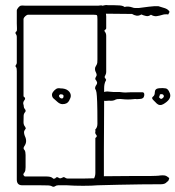

<svg xmlns="http://www.w3.org/2000/svg" viewBox="-20 -720 679 743"><path d="M179 0Q175 -2 166.5 -2.5Q158 -3 135.5 -3Q113 -3 66 -3Q45 -3 45 -25V-444Q45 -449 44.5 -454Q44 -459 40 -463Q39 -465 42 -469Q45 -473 45 -477V-578Q45 -584 41 -589Q37 -594 45 -600Q46 -607 45.5 -614.5Q45 -622 45 -629V-679Q45 -684 51 -691Q57 -698 61 -698Q65 -699 69.5 -698.5Q74 -698 78 -698H360Q364 -698 368.5 -699Q373 -700 376 -698Q376 -698 377 -698Q382 -699 386.5 -700Q391 -701 397 -700Q404 -700 417 -700Q430 -700 443 -699Q456 -698 462 -693Q476 -697 493 -691Q497 -689 504 -689Q511 -689 517 -689Q532 -691 555.5 -694Q579 -697 593 -696Q611 -691 619 -688Q627 -685 631 -681Q637 -676 635.5 -672.5Q634 -669 631 -664Q619 -666 608 -662.5Q597 -659 586.5 -657.5Q576 -656 564 -663Q555 -656 545.5 -658Q536 -660 527 -664Q517 -658 508 -659.5Q499 -661 491 -666Q465 -666 440 -666.5Q415 -667 390 -667Q391 -662 391 -656.5Q391 -651 391 -646V-611Q391 -607 386.5 -604.5Q382 -602 386 -597Q391 -591 391 -581V-442Q391 -436 389 -432Q387 -428 385 -423Q384 -421 388 -416Q392 -411 390 -409Q386 -402 384.5 -394.5Q383 -387 383 -379Q383 -371 383 -364Q389 -366 395 -366Q400 -366 406.5 -365Q413 -364 419 -364H443Q458 -362 464.5 -362Q471 -362 487 -363H532Q540 -362 538 -349.5Q536 -337 520 -337Q519 -337 513 -336.5Q507 -336 504 -337Q486 -335 475 -335Q464 -335 446 -337Q440 -337 434.5 -336.5Q429 -336 422 -332Q416 -330 409 -330Q402 -331 395.5 -330Q389 -329 383 -330Q383 -271 382.5 -227Q382 -183 382 -139Q382 -95 382 -38Q408 -38 441.5 -38.5Q475 -39 507.5 -39Q540 -39 565 -39Q570 -39 583 -39.5Q596 -40 600 -41Q619 -43 626 -37.5Q633 -32 635 -31Q634 -26 632.5 -22.5Q631 -19 626 -16Q619 -7 603 -7Q568 -7 525 -6.5Q482 -6 438 -5Q394 -4 358 -3Q336 -1 301.5 -1Q267 -1 239 -3H205Q198 -3 192.5 1Q187 5 179 0ZM186 -29Q188 -27 194 -30Q199 -36 203 -34Q207 -32 211 -30Q215 -29 221 -32.5Q227 -36 229 -34Q236 -29 243 -29Q250 -29 257 -29H298Q310 -29 321.5 -29.5Q333 -30 344 -30Q349 -39 349 -51V-186Q358 -192 352.5 -198Q347 -204 349 -211Q350 -213 349 -215.5Q348 -218 349 -219Q357 -227 357 -241Q357 -298 356 -325Q355 -352 353.5 -361.5Q352 -371 349 -375Q347 -377 348.5 -382.5Q350 -388 352 -390Q357 -397 355.5 -402Q354 -407 349 -413Q348 -415 349.5 -419Q351 -423 352 -424Q356 -429 352 -438Q343 -454 352 -466Q356 -472 356.5 -477.5Q357 -483 357 -490V-646Q357 -659 355 -661Q353 -663 341 -663H89Q84 -663 78 -657.5Q72 -652 71 -647V-347Q81 -340 75 -333Q69 -326 70 -318Q72 -313 72 -308Q72 -303 76 -298Q81 -293 78 -287Q72 -281 71.5 -272.5Q71 -264 71 -247Q71 -242 72.5 -237.5Q74 -233 78 -228Q79 -227 79.5 -224Q80 -221 78 -220Q73 -214 73 -208Q73 -202 76 -194Q87 -172 74 -154Q70 -148 72 -143Q77 -138 78 -132Q79 -126 79 -120V-73Q79 -66 78 -60.5Q77 -55 72 -49Q69 -46 71.5 -41.5Q74 -37 78 -37H161Q168 -37 174.5 -35.5Q181 -34 186 -29ZM587 -319 573 -333Q565 -341 572 -346Q579 -351 579 -362Q579 -377 595 -378.5Q611 -380 621 -378Q628 -377 633.5 -367.5Q639 -358 639 -350Q639 -342 633 -334Q626 -325 612 -317Q598 -309 587 -319ZM222 -317Q212 -317 202.5 -325.5Q193 -334 185 -341Q177 -353 185 -364Q191 -372 197.5 -376Q204 -380 214 -378Q233 -378 243.5 -369.5Q254 -361 254 -349Q254 -342 247 -329.5Q240 -317 222 -317ZM600 -339Q603 -336 607 -338.5Q611 -341 612 -343Q614 -344 614 -347Q614 -353 609 -355Q606 -356 602 -355.5Q598 -355 598 -351Q598 -347 596 -346Q594 -345 596 -343ZM219 -339Q224 -339 225 -343Q226 -347 226 -348Q226 -355 216 -355Q213 -356 209 -352Q208 -348 209 -346Q213 -339 219 -339Z"/></svg>

Font: Sankofa Display
Style: Regular
Weight: 400
Designer: Batsirai Madzonga
Foundry: Batsirai Madzonga
Version: Version 1.000; ttfautohint (v1.8.4.7-5d5b)